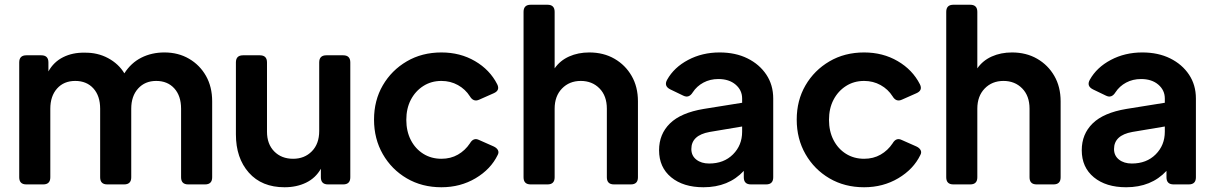

<svg xmlns="http://www.w3.org/2000/svg" viewBox="-20 -777 5119 809"><path d="M91 0Q61 0 61 -30V-514Q61 -544 91 -544H154Q184 -544 184 -514V-476Q206 -516 246 -536Q286 -556 336 -555Q391 -556 435.5 -532Q480 -508 504 -468Q532 -512 575.5 -534Q619 -556 673 -556Q731 -556 776.5 -529.5Q822 -503 848 -457Q874 -411 874 -350V-30Q874 0 844 0H773Q743 0 743 -30V-319Q743 -373 714.5 -404.5Q686 -436 638 -436Q591 -436 562 -404Q533 -372 533 -319V-30Q533 0 503 0H432Q402 0 402 -30V-319Q402 -373 373.5 -404.5Q345 -436 297 -436Q249 -436 220.5 -404Q192 -372 192 -319V-30Q192 0 162 0Z M1179 12Q1083 12 1028.5 -49.5Q974 -111 974 -211V-514Q974 -544 1004 -544H1075Q1105 -544 1105 -514V-222Q1105 -170 1135.5 -139Q1166 -108 1215 -108Q1263 -108 1294 -139.5Q1325 -171 1325 -225V-514Q1325 -544 1355 -544H1426Q1456 -544 1456 -514V-30Q1456 0 1426 0H1362Q1332 0 1332 -30V-66Q1310 -27 1270 -7.5Q1230 12 1179 12Z M1840 12Q1758 12 1694 -25.5Q1630 -63 1593 -127.5Q1556 -192 1556 -273Q1556 -354 1593 -417.5Q1630 -481 1694 -518.5Q1758 -556 1840 -556Q1919 -556 1981.5 -519.5Q2044 -483 2075 -422Q2088 -396 2060 -384L1999 -357Q1975 -346 1960 -371Q1941 -401 1909.5 -418.5Q1878 -436 1840 -436Q1797 -436 1763.5 -414.5Q1730 -393 1711 -356.5Q1692 -320 1692 -272Q1692 -224 1711 -187Q1730 -150 1763.5 -129Q1797 -108 1840 -108Q1879 -108 1909.5 -125.5Q1940 -143 1960 -173Q1975 -199 1999 -187L2060 -160Q2073 -154 2078 -144.5Q2083 -135 2077 -124Q2048 -64 1984 -26Q1920 12 1840 12Z M2216 0Q2186 0 2186 -30V-727Q2186 -757 2216 -757H2287Q2317 -757 2317 -727V-489Q2340 -522 2378 -539Q2416 -556 2463 -556Q2523 -556 2569 -529.5Q2615 -503 2641.5 -457Q2668 -411 2668 -350V-30Q2668 0 2638 0H2567Q2537 0 2537 -30V-319Q2537 -373 2506 -404.5Q2475 -436 2427 -436Q2379 -436 2348 -404Q2317 -372 2317 -319V-30Q2317 0 2287 0Z M2944 12Q2859 12 2808 -30Q2757 -72 2757 -144Q2757 -212 2803 -257Q2849 -302 2945 -318L3107 -344V-362Q3107 -397 3079.5 -420.5Q3052 -444 3007 -444Q2972 -444 2944 -429Q2916 -414 2899 -388Q2883 -362 2859 -374L2805 -400Q2776 -414 2791 -441Q2820 -493 2879.5 -524.5Q2939 -556 3012 -556Q3079 -556 3129.5 -531Q3180 -506 3209 -462.5Q3238 -419 3238 -362V-30Q3238 0 3208 0H3144Q3114 0 3114 -30V-57Q3050 12 2944 12ZM2893 -149Q2893 -121 2914 -104.5Q2935 -88 2968 -88Q3030 -88 3068.5 -126.5Q3107 -165 3107 -222V-244L2970 -221Q2893 -207 2893 -149Z M3621 12Q3539 12 3475 -25.5Q3411 -63 3374 -127.5Q3337 -192 3337 -273Q3337 -354 3374 -417.5Q3411 -481 3475 -518.5Q3539 -556 3621 -556Q3700 -556 3762.5 -519.5Q3825 -483 3856 -422Q3869 -396 3841 -384L3780 -357Q3756 -346 3741 -371Q3722 -401 3690.5 -418.5Q3659 -436 3621 -436Q3578 -436 3544.5 -414.5Q3511 -393 3492 -356.5Q3473 -320 3473 -272Q3473 -224 3492 -187Q3511 -150 3544.5 -129Q3578 -108 3621 -108Q3660 -108 3690.5 -125.5Q3721 -143 3741 -173Q3756 -199 3780 -187L3841 -160Q3854 -154 3859 -144.5Q3864 -135 3858 -124Q3829 -64 3765 -26Q3701 12 3621 12Z M3997 0Q3967 0 3967 -30V-727Q3967 -757 3997 -757H4068Q4098 -757 4098 -727V-489Q4121 -522 4159 -539Q4197 -556 4244 -556Q4304 -556 4350 -529.5Q4396 -503 4422.5 -457Q4449 -411 4449 -350V-30Q4449 0 4419 0H4348Q4318 0 4318 -30V-319Q4318 -373 4287 -404.5Q4256 -436 4208 -436Q4160 -436 4129 -404Q4098 -372 4098 -319V-30Q4098 0 4068 0Z M4725 12Q4640 12 4589 -30Q4538 -72 4538 -144Q4538 -212 4584 -257Q4630 -302 4726 -318L4888 -344V-362Q4888 -397 4860.5 -420.5Q4833 -444 4788 -444Q4753 -444 4725 -429Q4697 -414 4680 -388Q4664 -362 4640 -374L4586 -400Q4557 -414 4572 -441Q4601 -493 4660.5 -524.5Q4720 -556 4793 -556Q4860 -556 4910.5 -531Q4961 -506 4990 -462.5Q5019 -419 5019 -362V-30Q5019 0 4989 0H4925Q4895 0 4895 -30V-57Q4831 12 4725 12ZM4674 -149Q4674 -121 4695 -104.5Q4716 -88 4749 -88Q4811 -88 4849.5 -126.5Q4888 -165 4888 -222V-244L4751 -221Q4674 -207 4674 -149Z"/></svg>

Font: Pitagon Sans Text
Style: Bold
Weight: 700
Designer: Travis Tran
Foundry: Pitagon
Version: Version 1.001; ttfautohint (v1.8.4.7-5d5b);gftools[0.9.26]